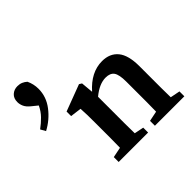

<svg xmlns="http://www.w3.org/2000/svg" viewBox="-176 -941 1139 1139"><g transform="rotate(-45 394.0 -371.5)"><path d="M212 0V-41L277 -54Q278 -91 278 -134.5Q278 -178 278 -210V-263Q278 -304 277.5 -328.5Q277 -353 275 -383L205 -392V-430L372 -493L388 -483L395 -406Q472 -493 565 -493Q630 -493 665.5 -450Q701 -407 701 -314V-210Q701 -176 701 -133Q701 -90 702 -53L763 -41V0H516V-41L580 -54Q581 -91 581 -133.5Q581 -176 581 -210V-305Q581 -364 565 -386.5Q549 -409 511 -409Q458 -409 399 -360V-210Q399 -177 399 -134Q399 -91 400 -53L459 -41V0ZM183 -643Q183 -577 141 -522Q99 -467 37 -434L19 -466Q49 -488 73.5 -513Q98 -538 114 -572L77 -602Q55 -620 46.5 -638.5Q38 -657 38 -676Q38 -708 57.5 -725.5Q77 -743 105 -743Q124 -743 139 -736.5Q154 -730 166 -719Q183 -683 183 -643Z"/></g></svg>

Font: Source Serif Pro Semibold
Style: Regular
Weight: 600
Designer: Frank Grießhammer
Foundry: Adobe Systems Incorporated
Version: Version 3.000;hotconv 1.0.109;makeotfexe 2.5.65596